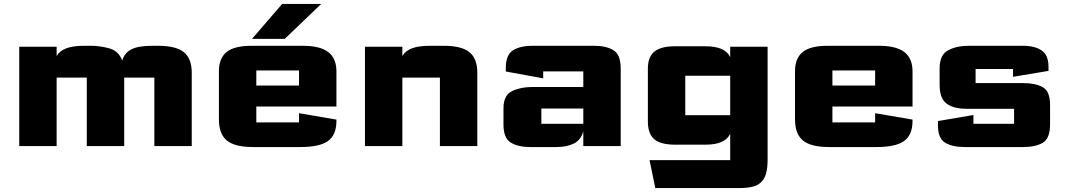

<svg xmlns="http://www.w3.org/2000/svg" viewBox="-20 -744 5431 978"><path d="M78 0V-505.8H268.5V-458.8Q283.9 -485 317.7 -497.9Q351.4 -510.8 410.4 -510.8H441.5Q489.3 -510.8 536.6 -497.8Q583.9 -484.9 602.9 -435.5Q613.4 -473.8 648.6 -492.3Q683.9 -510.8 754.5 -510.8H785.6Q875.9 -510.8 916.3 -478.4Q956.7 -446 956.7 -373.7V0H766.2V-348.7Q766.2 -348.7 766.2 -348.7Q766.2 -348.7 766.2 -348.7H612.6V0H422.1V-348.7H268.5V0Z M1095.1 -137V-381.5Q1095.1 -447.1 1134.2 -478.9Q1173.4 -510.8 1260.9 -510.8H1522.6Q1610.3 -510.8 1652 -478.8Q1693.7 -446.8 1693.7 -380.5V-201.5H1285.6V-120.6Q1285.6 -120.6 1285.6 -120.6Q1285.6 -120.6 1285.6 -120.6H1503.2Q1503.2 -120.6 1503.2 -120.6Q1503.2 -120.6 1503.2 -120.6V-167.4L1693.7 -134.8V-128.9Q1693.7 -56.2 1650.6 -25.6Q1607.5 5 1510.6 5H1268.2Q1176.8 5 1135.9 -28Q1095.1 -61 1095.1 -137ZM1285.6 -308.3H1503.2V-385.2Q1503.2 -385.2 1503.2 -385.2Q1503.2 -385.2 1503.2 -385.2H1285.6Q1285.6 -385.2 1285.6 -385.2Q1285.6 -385.2 1285.6 -385.2ZM1263.7 -546.1 1417.3 -724H1616.2L1430.5 -546.1Z M1839 0V-505.8H2029.5V-458.8Q2044.9 -485 2078.7 -497.9Q2112.4 -510.8 2171.4 -510.8H2240.3Q2330.6 -510.8 2371 -478.4Q2411.3 -446 2411.3 -373.7V0H2220.8V-348.7Q2220.8 -348.7 2220.8 -348.7Q2220.8 -348.7 2220.8 -348.7H2029.5V0Z M2679.6 5Q2619.7 5 2582.1 -17.6Q2544.6 -40.2 2544.6 -109V-191.9Q2544.6 -258.9 2588.4 -279.9Q2632.1 -300.9 2690 -300.9H2951.2V-380.4Q2951.2 -380.4 2951.2 -380.4Q2951.2 -380.4 2951.2 -380.4H2746.9Q2746.9 -380.4 2746.9 -380.4Q2746.9 -380.4 2746.9 -380.4V-345L2556.4 -379.8V-397.4Q2556.4 -465.4 2593.7 -488.1Q2630.9 -510.8 2691.5 -510.8H3006.6Q3067.2 -510.8 3104.4 -488.6Q3141.7 -466.3 3141.7 -393.5V0H2951.2V-75Q2938.2 -29 2901.3 -12Q2864.5 5 2815.4 5ZM2737.5 -113.4Q2737.5 -113.4 2737.5 -113.4Q2737.5 -113.4 2737.5 -113.4H2951.2V-191.2H2737.5Q2737.5 -191.2 2737.5 -191.2Q2737.5 -191.2 2737.5 -191.2Z M3470.6 -157.1Q3470.6 -157.1 3470.6 -157.1Q3470.6 -157.1 3470.6 -157.1H3699.5V-358.3H3470.6Q3470.6 -358.3 3470.6 -358.3Q3470.6 -358.3 3470.6 -358.3ZM3317.9 214 3288.6 71.6H3699.5Q3699.5 71.6 3699.5 71.6Q3699.5 71.6 3699.5 71.6V-62.5Q3686.3 -34.3 3654.7 -20.7Q3623 -7 3571.3 -7H3420.1Q3345.3 -7 3312.7 -34.8Q3280.1 -62.6 3280.1 -126.1V-394.3Q3280.1 -454.1 3313.1 -481.2Q3346.1 -508.4 3420.1 -508.4H3571.3Q3623 -508.4 3654.5 -494.8Q3686.1 -481.1 3699.5 -452.9V-505.8H3890V69.2Q3890 111 3882.3 138.9Q3874.7 166.8 3857.6 183.5Q3840.5 200.3 3813.2 207.1Q3785.9 214 3746 214Z M4029.6 -137V-381.5Q4029.6 -447.1 4068.7 -478.9Q4107.9 -510.8 4195.4 -510.8H4457.1Q4544.8 -510.8 4586.5 -478.8Q4628.2 -446.8 4628.2 -380.5V-201.5H4220.1V-120.6Q4220.1 -120.6 4220.1 -120.6Q4220.1 -120.6 4220.1 -120.6H4437.7Q4437.7 -120.6 4437.7 -120.6Q4437.7 -120.6 4437.7 -120.6V-167.4L4628.2 -134.8V-128.9Q4628.2 -56.2 4585.1 -25.6Q4542 5 4445.1 5H4202.7Q4111.3 5 4070.4 -28Q4029.6 -61 4029.6 -137ZM4220.1 -308.3H4437.7V-385.2Q4437.7 -385.2 4437.7 -385.2Q4437.7 -385.2 4437.7 -385.2H4220.1Q4220.1 -385.2 4220.1 -385.2Q4220.1 -385.2 4220.1 -385.2Z M4757.6 -127.4 4938.4 -158.2V-113.4Q4938.4 -113.4 4938.4 -113.4Q4938.4 -113.4 4938.4 -113.4H5145.5Q5145.5 -113.4 5145.5 -113.4Q5145.5 -113.4 5145.5 -113.4V-189.9Q5145.5 -189.9 5145.5 -189.9Q5145.5 -189.9 5145.5 -189.9H4903.1Q4838.4 -189.9 4802.3 -215.8Q4766.2 -241.7 4766.2 -312.6V-395.9Q4766.2 -464.9 4809.5 -487.8Q4852.7 -510.8 4914.2 -510.8H5190.1Q5250.7 -510.8 5285.7 -487.2Q5320.8 -463.7 5320.8 -404.1V-382.9L5140 -352.7V-392.4Q5140 -392.4 5140 -392.4Q5140 -392.4 5140 -392.4H4949.4Q4949.4 -392.4 4949.4 -392.4Q4949.4 -392.4 4949.4 -392.4V-320.9Q4949.4 -320.9 4949.4 -320.9Q4949.4 -320.9 4949.4 -320.9H5190.9Q5253.1 -320.9 5290.9 -300.3Q5328.8 -279.6 5328.8 -209.4V-111Q5328.8 -39.5 5292.4 -17.3Q5256.1 5 5190.9 5H4894.5Q4829.8 5 4793.7 -17.6Q4757.6 -40.2 4757.6 -106.2Z"/></svg>

Font: Science Gothic
Style: Regular
Weight: 400
Designer: Thomas Phinney, Vassil Kateliev, Brandon Buerkle
Foundry: Font Detective LLC
Version: Version 1.018